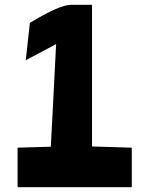

<svg xmlns="http://www.w3.org/2000/svg" viewBox="-20 -776 620 797"><path d="M53 1V-163L191 -167L213 -593L87 -526L104 -681Q227 -756 275 -756H362V-168L527 -163V1Z"/></svg>

Font: OpenDyslexic
Style: Bold
Weight: 800
Designer: Abbie Gonzalez
Version: Version 0.920;hotconv 1.0.109;makeotfexe 2.5.65596